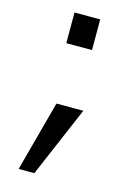

<svg xmlns="http://www.w3.org/2000/svg" viewBox="-112 -603 579 842"><g transform="rotate(15 177.0 -182.0)"><path d="M235.4 -406.2H118.7V-545.4H235.4ZM267.6 -139.2 130.9 180.7H59.6L145.5 -139.2Z"/></g></svg>

Font: IranNastaliq
Style: Regular
Weight: 400
Designer: Hossein Zahedi
Version: Version 1.5